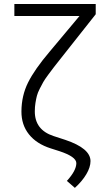

<svg xmlns="http://www.w3.org/2000/svg" viewBox="-20 -747 555 953"><path d="M51.3 -727.1H455.1V-676.3L282.2 -457.5Q257.3 -426.3 247.6 -413.6Q237.8 -400.9 219.7 -376.5Q201.7 -352.1 194.8 -339.8Q188 -327.6 177.5 -307.1Q167 -286.6 163.1 -271.2Q159.2 -255.9 156 -236.1Q152.8 -216.3 152.8 -194.8Q152.3 -102.5 245.6 -71.8L304.2 -52.7Q429.2 -10.7 429.2 52.7Q429.2 82.5 408.7 117.4Q388.2 152.3 351.6 185.5L312 150.9Q358.9 99.6 358.9 62.5Q358.4 30.8 275.4 3.4L232.4 -10.3Q161.6 -32.7 123.8 -80.1Q85.9 -127.4 86.4 -194.3Q86.9 -272.5 119.4 -337.6Q151.9 -402.8 226.1 -490.2L374.5 -667.5H51.3Z"/></svg>

Font: Interop Light
Style: Regular
Weight: 300
Designer: Rasmus Andersson, Google, Jang Haemin
Foundry: jhaemin
Version: Version 1.007